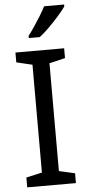

<svg xmlns="http://www.w3.org/2000/svg" viewBox="-62 -979 463 1013"><g transform="rotate(-5 169.5 -472.0)"><path d="M298 0H40V-52L124 -71V-642L40 -662V-714H298V-662L214 -642V-71L298 -52ZM318 -934Q306 -916 281 -887.5Q256 -859 227.5 -830.5Q199 -802 175 -784H117V-796Q132 -815 149.5 -841Q167 -867 184 -894.5Q201 -922 212 -944H318Z"/></g></svg>

Font: Noto Music
Style: Regular
Weight: 400
Designer: Monotype Design Team, Benjamin Yang
Foundry: Monotype Imaging Inc.
Version: Version 2.002; ttfautohint (v1.8.4.7-5d5b)